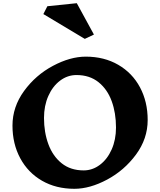

<svg xmlns="http://www.w3.org/2000/svg" viewBox="-20 -1160 1000 1200"><path d="M903 -410Q903 -293 830 -194Q757 -95 649.5 -37.5Q542 20 445 20Q330 20 242.5 -30.5Q155 -81 106.5 -171Q58 -261 58 -375Q58 -492 130.5 -591.5Q203 -691 311 -748.5Q419 -806 516 -806Q631 -806 719 -755Q807 -704 855 -614Q903 -524 903 -410ZM255 -423Q255 -333 282.5 -258.5Q310 -184 365.5 -139.5Q421 -95 503 -95Q558 -95 604.5 -130Q651 -165 678 -226Q705 -287 705 -363Q705 -454 678 -528Q651 -602 595.5 -646.5Q540 -691 458 -691Q402 -691 355.5 -656Q309 -621 282 -560Q255 -499 255 -423ZM510 -917 251 -1072 276 -1121 460 -1140 567 -944Z"/></svg>

Font: Inknut Antiqua
Style: Bold
Weight: 700
Designer: Claus Eggers Sørensen
Foundry: Claus Eggers Sørensen
Version: Version 1.003; ttfautohint (v1.8.2) -l 8 -r 50 -G 200 -x 14 